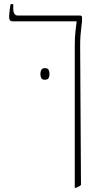

<svg xmlns="http://www.w3.org/2000/svg" viewBox="-20 -667 503 927"><path d="M341 240V-445Q341 -488 344.5 -517Q348 -546 350 -563V-564H43Q32 -564 28 -569.5Q24 -575 24 -585Q24 -591 25 -601.5Q26 -612 27.5 -624Q29 -636 31 -647H44V-627Q44 -609 49.5 -600.5Q55 -592 66 -592H366Q371 -592 373.5 -590Q376 -588 376 -583V-564Q375 -552 372.5 -534Q370 -516 368.5 -494Q367 -472 367 -445L371 226Q367 230 360.5 233.5Q354 237 346 240ZM175 -310Q175 -321 179.5 -329.5Q184 -338 196 -338Q211 -338 215 -329.5Q219 -321 219 -310Q219 -299 215 -290.5Q211 -282 196 -282Q183 -282 179 -290.5Q175 -299 175 -310Z"/></svg>

Font: Noto Serif Hebrew Thin
Style: Regular
Weight: 250
Version: Version 2.003